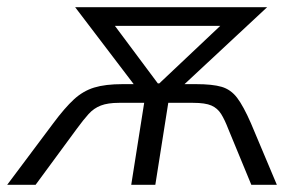

<svg xmlns="http://www.w3.org/2000/svg" viewBox="-42 -514 852 534"><path d="M-22 0 106 -171Q138 -214 163.5 -237.5Q189 -261 220 -270.5Q251 -280 299 -280H353L342 -264L167 -494H701L454 -264L450 -280H503Q549 -280 574.5 -272.5Q600 -265 617.5 -242Q635 -219 656 -171L728 0H657L593 -155Q583 -181 573 -197Q563 -213 546 -220.5Q529 -228 495 -228H426L390 0H323L359 -228H289Q258 -228 238.5 -220.5Q219 -213 204.5 -197Q190 -181 171 -155L57 0ZM397 -282H401L597 -467L596 -442H253L259 -467Z"/></svg>

Font: Nunito Sans 7pt SemiCondensed Light
Style: Italic
Weight: 300
Width: 4
Italic angle: -9°
Designer: Vernon Adams
Foundry: Vernon Adams
Version: Version 3.101;gftools[0.9.27]